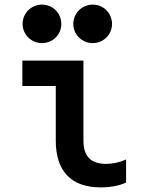

<svg xmlns="http://www.w3.org/2000/svg" viewBox="-20 -803 620 833"><path d="M342 -540H77V-430H222V-193C222 -60 289 10 417 10C458 10 497 3 527 -11V-111C498 -98 468 -92 440 -92C374 -92 342 -125 342 -193ZM78 -699C78 -653 116 -616 162 -616C209 -616 246 -653 246 -699C246 -746 209 -783 162 -783C116 -783 78 -746 78 -699ZM298 -699C298 -653 336 -616 382 -616C429 -616 466 -653 466 -699C466 -746 429 -783 382 -783C336 -783 298 -746 298 -699Z"/></svg>

Font: CommitMono-dimboump
Style: Bold
Weight: 700
Monospace: yes
Designer: Eigil Nikolajsen
Foundry: Eigil Nikolajsen
Version: Version 1.143